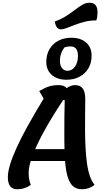

<svg xmlns="http://www.w3.org/2000/svg" viewBox="-20 -1348 756 1394"><path d="M105 26Q37 26 37 -62Q37 -99 52.5 -151Q68 -203 99.5 -273Q131 -343 180.5 -432.5Q230 -522 297 -632L265 -687Q303 -710 334.5 -720Q366 -730 403 -730Q449 -730 463 -708Q494 -730 525 -730Q563 -730 581 -705.5Q599 -681 599 -627Q599 -576 598 -517.5Q597 -459 597.5 -397.5Q598 -336 601 -277Q604 -218 611 -165.5Q618 -113 632 -71.5Q646 -30 667 -6Q627 26 576 26Q539 26 514.5 7.5Q490 -11 475 -53Q460 -95 453.5 -165.5Q447 -236 447 -340Q447 -435 447.5 -505Q448 -575 450 -621H438Q354 -494 298.5 -392.5Q243 -291 215.5 -216Q188 -141 188 -95Q188 -40 204 -6Q184 9 158.5 17.5Q133 26 105 26ZM154 -179 172 -265H518L502 -179ZM463 -769Q395 -769 355 -805Q315 -841 316 -902Q317 -953 340 -992Q363 -1031 404 -1052.5Q445 -1074 498 -1074Q566 -1074 606 -1038.5Q646 -1003 645 -941Q645 -891 622 -852Q599 -813 558 -791Q517 -769 463 -769ZM470 -834Q503 -834 524.5 -864.5Q546 -895 546 -942Q546 -1011 492 -1011Q481 -1011 472.5 -1010Q464 -1009 450 -1005Q433 -986 424 -960Q415 -934 415 -906Q415 -874 430 -854Q445 -834 470 -834ZM421 -1135Q405 -1135 393.5 -1149.5Q382 -1164 378 -1192Q425 -1209 460 -1231.5Q495 -1254 523.5 -1276Q552 -1298 577.5 -1313Q603 -1328 631 -1328Q688 -1328 688 -1259Q688 -1243 686 -1228Q684 -1213 679 -1200Q634 -1200 595 -1190Q556 -1180 523.5 -1167.5Q491 -1155 465.5 -1145Q440 -1135 421 -1135Z"/></svg>

Font: Lemonada Medium
Style: Regular
Weight: 500
Designer: Mohamed Gaber (Arabic), Eduardo Tunni (Latin)
Foundry: Kief Type Foundry
Version: Version 4.004; ttfautohint (v1.8.2)